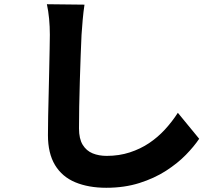

<svg xmlns="http://www.w3.org/2000/svg" viewBox="-20 -819 1040 909"><path d="M380 -797Q375 -764 371.5 -725Q368 -686 366 -654Q364 -615 362 -557.5Q360 -500 358 -437Q356 -374 355 -314.5Q354 -255 354 -211Q354 -162 371.5 -133.5Q389 -105 418.5 -93Q448 -81 485 -81Q544 -81 594.5 -97.5Q645 -114 686 -141.5Q727 -169 761 -206Q795 -243 822 -285L923 -162Q899 -126 860 -86Q821 -46 766 -10.5Q711 25 640 47.5Q569 70 483 70Q399 70 336.5 44Q274 18 240.5 -37.5Q207 -93 207 -179Q207 -218 208 -270Q209 -322 210.5 -378.5Q212 -435 213 -489.5Q214 -544 215 -587.5Q216 -631 216 -654Q216 -693 212.5 -730Q209 -767 202 -799Z"/></svg>

Font: Noto Sans JP Thin ExtraBold
Style: Regular
Weight: 800
Version: Version 2.004-H2;hotconv 1.0.118;makeotfexe 2.5.65603